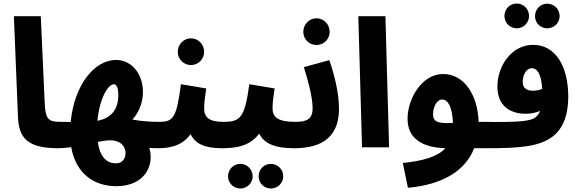

<svg xmlns="http://www.w3.org/2000/svg" viewBox="-20 -838 3294 1092"><path d="M313 5C368 5 398 -26 398 -72C398 -112 375 -145 323 -145C256 -145 238 -158 234 -256L212 -746H59L82 -178C86 -52 136 5 313 5Z M875 5C929 5 960 -26 960 -72C960 -112 937 -145 885 -145C834 -145 781 -149 733 -158C778 -207 793 -269 793 -313C793 -427 721 -497 641 -497C514 -497 402 -351 382 -144C359 -145 337 -145 323 -145L313 5C331 5 357 3 385 -1C412 153 519 221 641 221C807 221 859 98 829 3C846 4 861 5 875 5ZM628 -359C646 -359 653 -328 653 -299C653 -215 613 -166 534 -151C546 -278 594 -359 628 -359ZM604 -40C679 -40 694 7 694 32C694 66 674 91 639 91C589 91 549 58 536 -31C563 -36 587 -40 604 -40Z M1066 -468C1108 -468 1141 -502 1141 -543C1141 -585 1108 -620 1066 -620C1024 -620 991 -585 991 -543C991 -502 1024 -468 1066 -468ZM1325 -72C1325 -112 1302 -145 1250 -145C1168 -145 1141 -171 1141 -224C1141 -261 1149 -305 1153 -335L1009 -359C984 -167 966 -145 885 -145L875 5C936 5 1012 -3 1064 -75C1091 -19 1147 5 1240 5C1295 5 1325 -26 1325 -72Z M1736 -72C1736 -112 1714 -145 1662 -145C1559 -145 1530 -171 1530 -224C1530 -261 1538 -306 1542 -335L1398 -359C1372 -167 1347 -145 1250 -145L1240 5C1315 5 1399 -3 1454 -78C1483 -20 1546 5 1652 5C1707 5 1736 -26 1736 -72ZM1521 234C1559 234 1591 203 1591 165C1591 125 1559 94 1521 94C1481 94 1451 125 1451 165C1451 203 1481 234 1521 234ZM1347 234C1385 234 1417 203 1417 165C1417 125 1385 94 1347 94C1308 94 1277 125 1277 165C1277 203 1308 234 1347 234Z M1780 -582C1822 -582 1855 -616 1855 -657C1855 -699 1822 -734 1780 -734C1738 -734 1705 -699 1705 -657C1705 -616 1738 -582 1780 -582ZM1651 5C1767 5 1908 -26 1908 -220C1908 -317 1877 -427 1853 -496L1708 -456C1731 -385 1758 -285 1758 -223C1758 -163 1729 -145 1661 -145Z M2039 0H2193L2172 -746H2018Z M2756 5C2813 5 2841 -25 2841 -72C2841 -112 2818 -145 2766 -145H2702C2698 -294 2622 -417 2501 -417C2381 -418 2298 -279 2298 -162C2298 -56 2374 1 2513 5C2467 55 2384 77 2271 89L2300 230C2492 213 2625 137 2677 5ZM2443 -188C2443 -223 2461 -272 2495 -272C2531 -272 2553 -222 2556 -139C2456 -132 2443 -155 2443 -188Z M2919 -677C2957 -677 2989 -708 2989 -747C2989 -787 2957 -818 2919 -818C2880 -818 2849 -787 2849 -747C2849 -708 2880 -677 2919 -677ZM3093 -677C3131 -677 3163 -708 3163 -746C3163 -786 3131 -817 3093 -817C3053 -817 3023 -786 3023 -746C3023 -708 3053 -677 3093 -677ZM3117 -57C3179 -100 3212 -179 3212 -288C3212 -463 3138 -583 3012 -583C2890 -583 2809 -464 2809 -345C2809 -242 2875 -191 2970 -191C2999 -191 3027 -197 3052 -207C3044 -187 3032 -173 3015 -164C2978 -146 2904 -144 2766 -144L2756 5C2931 5 3043 -4 3117 -57ZM2953 -370C2953 -418 2976 -450 3005 -450C3037 -450 3059 -413 3064 -332C3045 -325 3026 -322 3010 -322C2974 -322 2953 -339 2953 -370Z"/></svg>

Font: Noto Sans Arabic UI SemiCondensed Extra
Style: Regular
Weight: 800
Width: 4
Designer: Nadine Chahine - Monotype Design Team
Foundry: Monotype Imaging Inc.
Version: Version 1.900